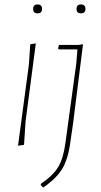

<svg xmlns="http://www.w3.org/2000/svg" viewBox="-20 -651 455 863"><path d="M129 -611Q129 -631 149 -631Q169 -631 169 -611Q169 -591 149 -591Q129 -591 129 -611ZM324 -611Q324 -631 344 -631Q364 -631 364 -611Q364 -591 344 -591Q324 -591 324 -611ZM141 -456 95 -106 88 0 61 4 110 -362 116 -452ZM351 -452 353 -451 308 -93 297 -18Q287 62 260.5 106.5Q234 151 174 192L163 181L164 175Q219 138 242 99Q265 60 274 -8L323 -366L328 -429H245L241 -433L245 -449H332Z"/></svg>

Font: Alegreya Sans SC Thin
Style: Italic
Weight: 100
Italic angle: -7°
Designer: Juan Pablo del Peral
Foundry: Huerta Tipografica
Version: Version 2.007